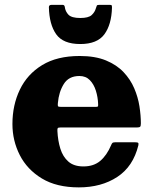

<svg xmlns="http://www.w3.org/2000/svg" viewBox="-20 -774 650 811"><path d="M32.5 -250Q32.5 -330 63.8 -395.2Q95 -460.5 158 -499Q221 -537.5 316.5 -537.5Q382 -537.5 427.5 -518.8Q473 -500 502 -469.2Q531 -438.5 547 -401Q563 -363.5 569 -325Q575 -286.5 575 -253Q575 -242 572 -238.8Q569 -235.5 557.5 -235.5H235Q225.5 -235.5 223.8 -232.5Q222 -229.5 222.5 -220.5Q224.5 -179.5 235 -145.8Q245.5 -112 268.8 -91.5Q292 -71 332.5 -71Q375.5 -71 403.2 -94.2Q431 -117.5 449.5 -161Q451.5 -166.5 454.5 -169.8Q457.5 -173 466 -173H551.5Q561 -173 563.5 -170.5Q566 -168 564.5 -160.5Q542.5 -70.5 475.2 -26.5Q408 17.5 313 17.5Q219 17.5 156.8 -20.2Q94.5 -58 63.5 -119Q32.5 -180 32.5 -250ZM238 -322.5H381Q391.5 -322.5 393.2 -324Q395 -325.5 394.5 -334.5Q393.5 -363.5 385 -390.8Q376.5 -418 359.5 -435.5Q342.5 -453 315.5 -453Q270.5 -453 249.5 -419.2Q228.5 -385.5 224.5 -339Q223.5 -329 224.8 -325.8Q226 -322.5 238 -322.5ZM319 -588Q246.5 -588 217.2 -629.5Q188 -671 186.5 -744Q186.5 -753.5 198 -753.5H244.5Q252 -753.5 253.5 -745.5Q256 -725.5 269.2 -711.8Q282.5 -698 319 -698Q353.5 -698 367 -710.2Q380.5 -722.5 385 -739Q387.5 -746 388.8 -749.8Q390 -753.5 399 -753.5H443Q450.5 -753.5 451.8 -751.2Q453 -749 453 -741.5Q451 -670 420.8 -629Q390.5 -588 319 -588Z"/></svg>

Font: Besley* Heavy
Style: Regular
Weight: 800
Designer: Owen Earl
Foundry: indestructible type*
Version: Version 3.000; ttfautohint (v1.8.3)